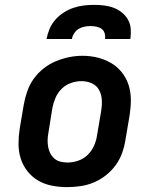

<svg xmlns="http://www.w3.org/2000/svg" viewBox="-20 -760 640 788"><path d="M255 8Q224 8 193 2Q162 -4 136.5 -19Q111 -34 92.5 -57.5Q74 -81 65 -109.5Q56 -138 56 -169.5Q56 -201 61 -233L78 -333Q83 -360 92.5 -387Q102 -414 119 -437.5Q136 -461 159.5 -479.5Q183 -498 210 -509Q237 -520 264 -525.5Q291 -531 319 -531Q351 -531 381 -523.5Q411 -516 436.5 -501Q462 -486 480.5 -462.5Q499 -439 508 -410.5Q517 -382 517 -350.5Q517 -319 512 -287L495 -187Q491 -160 481.5 -133Q472 -106 455 -82.5Q438 -59 414.5 -40.5Q391 -22 364.5 -11Q338 0 310 4Q282 8 255 8ZM257 -93Q279 -93 301 -100.5Q323 -108 339.5 -124Q356 -140 365.5 -161Q375 -182 378 -203L395 -303Q399 -326 398 -348.5Q397 -371 387 -390Q377 -409 357 -418Q337 -427 314 -427Q293 -427 271.5 -419.5Q250 -412 233.5 -396Q217 -380 208 -359Q199 -338 195 -317L179 -217Q176 -202 175.5 -187Q175 -172 177.5 -157.5Q180 -143 186.5 -130.5Q193 -118 203.5 -109Q214 -100 228 -96.5Q242 -93 257 -93ZM171 -600Q175 -621 183.5 -641.5Q192 -662 207 -679Q222 -696 241.5 -708.5Q261 -721 282 -728Q303 -735 324 -737.5Q345 -740 366 -740Q387 -740 407.5 -737.5Q428 -735 446.5 -728Q465 -721 480.5 -708.5Q496 -696 505.5 -679Q515 -662 516.5 -641.5Q518 -621 515 -600H411Q413 -612 409.5 -623.5Q406 -635 397 -641.5Q388 -648 376 -650.5Q364 -653 352 -653Q339 -653 326.5 -650.5Q314 -648 303 -641.5Q292 -635 284.5 -623.5Q277 -612 275 -600Z"/></svg>

Font: Iosevka Etoile Oblique
Style: Bold
Weight: 700
Italic angle: -9°
Designer: Belleve Invis
Foundry: Belleve Invis
Version: Version 15.5.2; ttfautohint (v1.8.4)